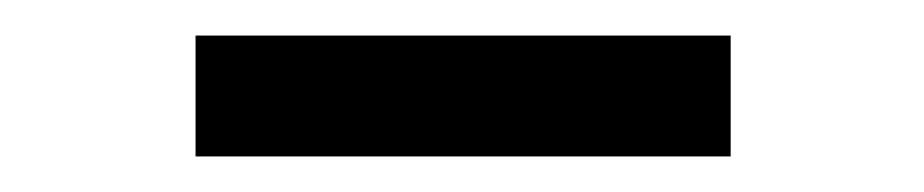

<svg xmlns="http://www.w3.org/2000/svg" viewBox="-20 -724 520 108"><path d="M90 -636V-704H391V-636Z"/></svg>

Font: Nunitoga
Style: Medium
Weight: 500
Designer: Vernon Adams
Foundry: Vernon Adams
Version: Version 1.0